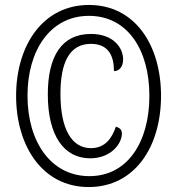

<svg xmlns="http://www.w3.org/2000/svg" viewBox="-20 -745 715 775"><path d="M338 10C523 10 630 -151 630 -358C630 -563 525 -725 339 -725C154 -725 45 -563 45 -358C45 -156 151 10 338 10ZM341 -34C186 -34 91 -172 91 -359C91 -542 183 -681 339 -681C494 -681 583 -545 583 -358C583 -172 495 -34 341 -34ZM344 -106C428 -106 472 -165 472 -206C472 -222 464 -228 448 -234C431 -185 403 -147 347 -147C270 -147 224 -223 224 -366C224 -492 260 -568 347 -568C421 -568 440 -515 440 -458C460 -458 477 -474 477 -505C477 -552 438 -608 347 -608C229 -608 173 -518 173 -364C173 -196 239 -106 344 -106Z"/></svg>

Font: Noto Serif Sinhala ExtraCondensed Medium
Style: Regular
Weight: 500
Width: 2
Designer: Jelle Bosma - Monotype Design Team
Foundry: Monotype Imaging Inc.
Version: Version 2.007